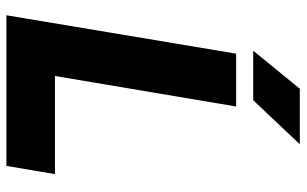

<svg xmlns="http://www.w3.org/2000/svg" viewBox="-194 -740 934 585"><g transform="rotate(90 272.5 -447.0)"><path d="M26 0 143 -700H304L211 -148H510L485 0ZM134 -752 250 -894H419L285 -752Z"/></g></svg>

Font: Figtree Light ExtraBold
Style: Italic
Weight: 800
Italic angle: -9.5°
Version: Version 2.001;gftools[0.9.30]